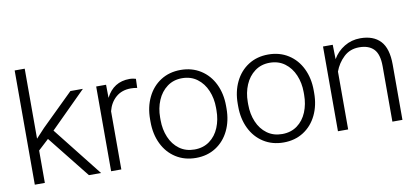

<svg xmlns="http://www.w3.org/2000/svg" viewBox="-67 -931 2535 1167"><g transform="rotate(-10 1200.5 -347.5)"><path d="M67 -705H129V-273L182 -330L379 -523H456L236 -304L476 0H401L194 -260L129 -200V0H67Z M538 -523H599L600 -442Q646 -533 745 -533Q756 -533 767.5 -531Q779 -529 784 -527L782 -471Q765 -475 743 -475Q687 -475 650.5 -443Q614 -411 601 -359V0H538Z M1060 -533Q1130 -533 1183.5 -499Q1237 -465 1266 -405Q1295 -345 1295 -270V-254Q1295 -178 1266 -118Q1237 -58 1184 -24Q1131 10 1061 10Q991 10 937.5 -24Q884 -58 855 -118Q826 -178 826 -254V-270Q826 -345 855 -405Q884 -465 937 -499Q990 -533 1060 -533ZM1061 -42Q1115 -42 1154 -70.5Q1193 -99 1213 -147.5Q1233 -196 1233 -254V-270Q1233 -327 1212.5 -375.5Q1192 -424 1153 -453Q1114 -482 1060 -482Q1007 -482 968 -453Q929 -424 908.5 -375.5Q888 -327 888 -270V-254Q888 -196 908.5 -147.5Q929 -99 968 -70.5Q1007 -42 1061 -42Z M1601 -533Q1671 -533 1724.5 -499Q1778 -465 1807 -405Q1836 -345 1836 -270V-254Q1836 -178 1807 -118Q1778 -58 1725 -24Q1672 10 1602 10Q1532 10 1478.5 -24Q1425 -58 1396 -118Q1367 -178 1367 -254V-270Q1367 -345 1396 -405Q1425 -465 1478 -499Q1531 -533 1601 -533ZM1602 -42Q1656 -42 1695 -70.5Q1734 -99 1754 -147.5Q1774 -196 1774 -254V-270Q1774 -327 1753.5 -375.5Q1733 -424 1694 -453Q1655 -482 1601 -482Q1548 -482 1509 -453Q1470 -424 1449.5 -375.5Q1429 -327 1429 -270V-254Q1429 -196 1449.5 -147.5Q1470 -99 1509 -70.5Q1548 -42 1602 -42Z M1938 -523H1998L2000 -434Q2026 -479 2070.5 -506Q2115 -533 2169 -533Q2250 -533 2293 -487Q2336 -441 2336 -341V0H2274V-342Q2274 -416 2243 -448Q2212 -480 2153 -480Q2096 -480 2057.5 -443.5Q2019 -407 2001 -357V0H1938Z"/></g></svg>

Font: Freesentation 3 Light
Style: Regular
Weight: 300
Designer: glyphs from Roboto by Christian Robertson / Hangul glyphs from Noto Sans CJK(Source Han Sans) by Jang Soo-young and Kang
Foundry: PT&
Version: Version 2.001